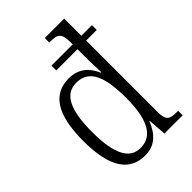

<svg xmlns="http://www.w3.org/2000/svg" viewBox="-226 -854 959 959"><g transform="rotate(-45 253.0 -375.0)"><path d="M218 10C286 10 327 -32 353 -97H355L362 0H491V-32H481C433 -32 414 -40 414 -101V-605H489V-639H414V-760H277V-728H286C332 -728 353 -720 353 -654V-639H203V-605H353V-543C353 -512 355 -457 356 -440H352C328 -496 287 -533 219 -533C111 -533 49 -452 49 -260C49 -70 110 10 218 10ZM228 -33C151 -32 112 -105 112 -259C112 -417 149 -491 230 -491C323 -491 353 -407 353 -260C353 -119 317 -33 228 -33Z"/></g></svg>

Font: Noto Serif Sinhala Condensed Light
Style: Regular
Weight: 300
Width: 3
Designer: Jelle Bosma - Monotype Design Team
Foundry: Monotype Imaging Inc.
Version: Version 2.007